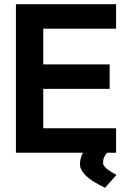

<svg xmlns="http://www.w3.org/2000/svg" viewBox="-20 -731 631 919"><path d="M537.6 106C532.2 103.5 525.4 99.6 518.1 95.2C510.7 90.8 503.9 86.4 497.6 82C491.2 77.6 485.8 72.3 481 66.9C476.1 61.5 473.6 56.2 473.6 51.8C473.6 44.4 473.6 39.1 474.1 35.2C474.6 31.2 476.6 25.4 480 18.6C483.4 11.7 488.3 4.4 494.6 -2.4L415.5 -46.4C380.4 -15.1 362.8 18.6 362.8 54.7C362.8 63.5 364.7 71.8 368.7 80.1C372.6 88.4 377.9 96.2 384.3 103C390.6 109.9 398.4 116.2 406.7 123C415 129.9 423.3 135.7 432.1 140.6L458.5 155.3C467.3 160.2 475.1 164.6 482.4 168ZM56.2 -710.9V0H535.6V-117.2H187V-305.7H504.9V-422.9H187V-593.8H535.6V-710.9Z"/></svg>

Font: Tuffy
Style: Bold
Weight: 700
Designer: Thatcher Ulrich, Karoly Barta, Michael Everson
Version: Version 001.270